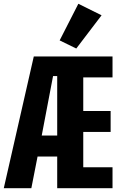

<svg xmlns="http://www.w3.org/2000/svg" viewBox="-24 -997 644 1017"><path d="M279 -168H175L142 0H-4L155 -698H572V-587H417V-409H562V-298H417V-111H572V0H279ZM257 -594 197 -279H279V-594ZM380 -740 292 -783 391 -977 514 -916Z"/></svg>

Font: Lilex Nerd Font
Style: Bold
Weight: 700
Designer: Mike Abbink, Paul van der Laan, Pieter van Rosmalen, Mikhael Khrustik
Foundry: Mikhael Khrustik
Version: Version 2.400; ttfautohint (v1.8.4.7-5d5b);Nerd Fonts 3.3.0